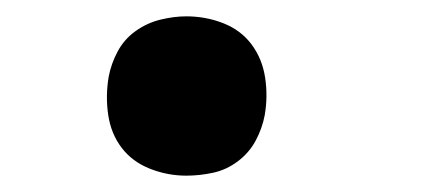

<svg xmlns="http://www.w3.org/2000/svg" viewBox="-20 -207 540 235"><path d="M208 8Q185 8 163.5 -0.5Q142 -9 129 -26Q116 -43 112.5 -66Q109 -89 113 -113Q116 -129 124 -144Q132 -159 146 -169Q160 -179 176.5 -183Q193 -187 208 -187Q232 -187 253.5 -178.5Q275 -170 288 -152.5Q301 -135 304.5 -112Q308 -89 304 -66Q301 -50 293 -35Q285 -20 271 -9.5Q257 1 240.5 4.5Q224 8 208 8Z"/></svg>

Font: Iosevka Curly Oblique
Style: Bold
Weight: 700
Italic angle: -9°
Monospace: yes
Designer: Belleve Invis
Foundry: Belleve Invis
Version: Version 11.1.0; ttfautohint (v1.8.3)